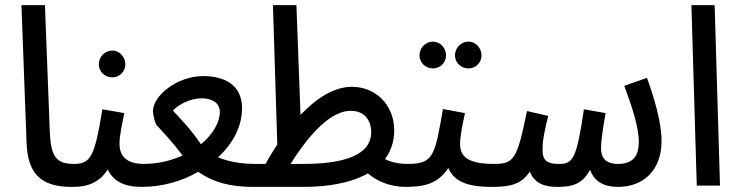

<svg xmlns="http://www.w3.org/2000/svg" viewBox="-20 -727 2903 752"><path d="M260 5C301 5 316 -15 316 -42C316 -68 302 -85 270 -85C200 -85 179 -113 175 -212L156 -707H64L84 -169C88 -48 139 5 260 5Z M420 -424C448 -424 471 -447 471 -475C471 -504 448 -529 420 -529C390 -529 367 -504 367 -475C367 -447 390 -424 420 -424Z M260 5C297 5 360 3 402 -63C424 -17 467 5 534 5C575 5 590 -15 590 -42C590 -68 576 -85 544 -85C470 -85 448 -121 448 -164C448 -198 460 -249 467 -284L381 -299C351 -114 335 -85 270 -85Z M534 5C615 5 693 -17 756 -54C816 -13 881 5 972 5C1008 5 1028 -11 1028 -42C1028 -69 1011 -85 982 -85C919 -85 872 -95 834 -111C893 -165 928 -233 928 -303C928 -398 855 -429 775 -429C674 -429 579 -352 579 -292C579 -277 588 -242 594 -236C620 -208 657 -169 695 -118C651 -98 599 -85 544 -85ZM657 -294C686 -324 733 -342 770 -342C804 -342 841 -328 841 -289C841 -247 813 -200 767 -162C731 -216 689 -260 657 -294Z M971 5H1169C1266 5 1348 -11 1406 -40C1411 -42 1416 -45 1421 -48C1457 -16 1512 5 1567 5C1608 5 1624 -15 1624 -42C1624 -68 1609 -85 1577 -85C1540 -85 1511 -92 1488 -104C1511 -135 1524 -173 1524 -216C1524 -315 1453 -387 1358 -387C1288 -387 1219 -342 1157 -277L1141 -707H1049L1066 -161C1050 -136 1034 -111 1020 -85H980ZM1354 -293C1411 -293 1434 -251 1434 -210C1434 -118 1324 -85 1169 -85H1118C1174 -174 1264 -293 1354 -293Z M1815 -459C1843 -459 1866 -482 1866 -510C1866 -539 1843 -564 1815 -564C1785 -564 1762 -539 1762 -510C1762 -482 1785 -459 1815 -459ZM1676 -459C1704 -459 1727 -482 1727 -510C1727 -539 1704 -564 1676 -564C1646 -564 1623 -539 1623 -510C1623 -482 1646 -459 1676 -459Z M1567 5C1640 5 1694 -6 1736 -69C1756 -21 1803 5 1904 5C1946 5 1961 -15 1961 -42C1961 -68 1946 -85 1914 -85C1803 -85 1782 -120 1782 -164C1782 -198 1794 -249 1801 -284L1715 -300C1683 -118 1679 -85 1577 -85Z M1904 5C1973 5 2020 -2 2055 -55C2075 -5 2118 5 2164 5C2223 5 2262 -7 2291 -62C2309 -14 2347 5 2401 5C2497 5 2571 -57 2571 -175C2571 -250 2540 -351 2514 -422L2425 -391C2455 -310 2482 -230 2482 -171C2482 -115 2458 -85 2401 -85C2348 -85 2334 -113 2334 -147C2334 -180 2345 -246 2352 -284L2267 -299C2238 -102 2224 -85 2168 -85C2112 -85 2104 -108 2105 -147C2106 -186 2113 -213 2127 -273L2044 -292C2005 -101 1993 -85 1914 -85Z M2709 0H2800L2779 -707H2688Z"/></svg>

Font: Noto Sans Arabic ExtCond Med
Style: Regular
Weight: 500
Width: 2
Designer: Monotype Design Team, Nadine Chahine, Nizar Qandah and Khaled Hosny
Foundry: Monotype Imaging Inc.
Version: Version 2.012